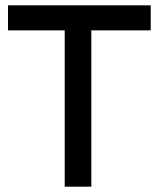

<svg xmlns="http://www.w3.org/2000/svg" viewBox="-20 -701 596 721"><path d="M223 0V-606H323V0ZM10 -587V-681H546V-587Z"/></svg>

Font: Gabarito
Style: Regular
Weight: 400
Designer: Leandro Assis / Alvaro Franca / Felipe Casaprima
Foundry: Naipe Foundry
Version: Version 1.000